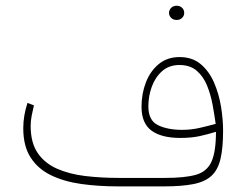

<svg xmlns="http://www.w3.org/2000/svg" viewBox="-20 -665 877 685"><path d="M583 -619.1Q583 -629.4 590.6 -637Q598.1 -644.5 610.4 -644.5Q622.1 -644.5 629.6 -637.2Q637.2 -629.9 637.2 -619.1Q637.2 -608.4 629.6 -601.1Q622.1 -593.8 610.4 -593.8Q598.1 -593.8 590.6 -601.3Q583 -608.9 583 -619.1ZM750.5 -194.8Q720.7 -185.5 691.4 -179.2Q662.1 -172.9 623 -172.9Q556.2 -172.9 520.5 -199Q484.9 -225.1 484.9 -284.2Q484.9 -331.1 500.7 -371.6Q516.6 -412.1 546.9 -436.8Q577.1 -461.4 620.6 -461.4Q666.5 -461.4 696.5 -435.8Q726.6 -410.2 743.9 -369.9Q761.2 -329.6 768.6 -284.2Q775.9 -238.8 775.9 -198.7Q775.9 -137.7 766.8 -98.6Q757.8 -59.6 734.9 -38.1Q711.9 -16.6 670.4 -8.3Q628.9 0 564.5 0H402.3Q332 0 270.5 -8.5Q209 -17.1 162.4 -39.6Q115.7 -62 89.4 -102.8Q63 -143.6 63 -207.5Q63 -252.4 78.1 -297.9L101.1 -289.1Q96.7 -270.5 93 -252.2Q89.4 -233.9 89.4 -215.8Q89.4 -155.8 114.5 -119.1Q139.6 -82.5 183.3 -63.2Q227.1 -43.9 283.4 -37.1Q339.8 -30.3 402.3 -30.3H570.3Q639.2 -30.3 678.5 -41.3Q717.8 -52.2 734.1 -87.4Q750.5 -122.6 750.5 -194.8ZM629.4 -201.7Q661.6 -201.7 691.4 -208.5Q721.2 -215.3 749.5 -223.1Q745.1 -254.9 738.5 -291Q731.9 -327.1 718.8 -359.6Q705.6 -392.1 681.9 -412.6Q658.2 -433.1 620.1 -433.1Q583 -433.1 558.3 -411.1Q533.7 -389.2 521.5 -355.5Q509.3 -321.8 509.3 -285.6Q509.3 -234.9 543.9 -218.3Q578.6 -201.7 629.4 -201.7Z"/></svg>

Font: Vazirmatn RD Thin
Style: Regular
Weight: 100
Designer: Saber Rastikerdar
Foundry: Saber Rastikerdar
Version: Version 32.102